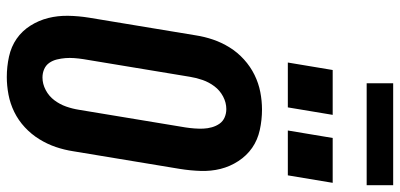

<svg xmlns="http://www.w3.org/2000/svg" viewBox="-326 -843 1177 565"><g transform="rotate(90 262.5 -560.5)"><path d="M207 8Q176 8 146.5 1.5Q117 -5 94 -21Q71 -37 55.5 -61.5Q40 -86 33 -114Q26 -142 26.5 -172.5Q27 -203 32 -234L84 -548Q88 -574 96.5 -599Q105 -624 119.5 -647.5Q134 -671 155 -690Q176 -709 200.5 -721Q225 -733 251 -738Q277 -743 302 -743Q333 -743 362.5 -736.5Q392 -730 415 -714Q438 -698 454 -673.5Q470 -649 477 -621Q484 -593 483 -562.5Q482 -532 477 -501L425 -187Q421 -161 412.5 -136Q404 -111 389.5 -87.5Q375 -64 354.5 -45Q334 -26 309.5 -14Q285 -2 258.5 3Q232 8 207 8ZM208 -97Q227 -97 245 -106.5Q263 -116 275 -132Q287 -148 293.5 -166.5Q300 -185 303 -204L355 -518Q357 -531 358 -544.5Q359 -558 358.5 -570.5Q358 -583 354.5 -595.5Q351 -608 344 -618Q337 -628 325.5 -633Q314 -638 301 -638Q282 -638 264 -628.5Q246 -619 234 -603Q222 -587 215.5 -568.5Q209 -550 206 -531L154 -217Q152 -204 151 -190.5Q150 -177 151 -164.5Q152 -152 155 -139.5Q158 -127 165 -117Q172 -107 183.5 -102Q195 -97 208 -97ZM364 -819 386 -951H518L496 -819ZM164 -819 186 -951H318L296 -819ZM225 -1051V-1129H525V-1051Z"/></g></svg>

Font: Iosevka SS04 Extrabold Oblique
Style: Regular
Weight: 800
Italic angle: -9°
Monospace: yes
Designer: Belleve Invis
Foundry: Belleve Invis
Version: Version 19.0.0; ttfautohint (v1.8.4)